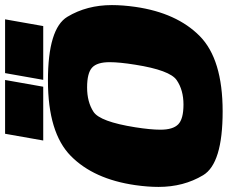

<svg xmlns="http://www.w3.org/2000/svg" viewBox="-96 -800 896 755"><g transform="rotate(-90 351.5 -422.0)"><path d="M291.5 6Q86.5 6 40.5 -70.8Q-5.5 -147.5 -5.5 -246Q-5.5 -288.5 1.5 -337.5Q25 -501 116.2 -591Q207.5 -681 412.5 -681Q617.5 -681 663.5 -604.5Q709.5 -528 709.5 -429.5Q709.5 -387 702.5 -337.5Q679 -174.5 587.8 -84.2Q496.5 6 291.5 6ZM318.5 -148Q375.5 -148 414.5 -174.8Q453.5 -201.5 475 -337.5Q485 -399.5 485 -438.5Q485 -487.5 463.8 -507.2Q442.5 -527 385.5 -527Q328.5 -527 289.8 -501.8Q251 -476.5 229 -337.5Q219.5 -277 219.5 -238.5Q219.5 -189.5 240.5 -168.8Q261.5 -148 318.5 -148ZM415 -849.5 388.5 -699.5H177L203.5 -849.5ZM653.5 -849.5 627 -699.5H415.5L442 -849.5Z"/></g></svg>

Font: Rudi
Style: Regular
Weight: 400
Italic angle: -10°
Designer: Tyler Finck
Foundry: Etcetera Type Company
Version: Version 1.111; ttfautohint (v1.8.4)